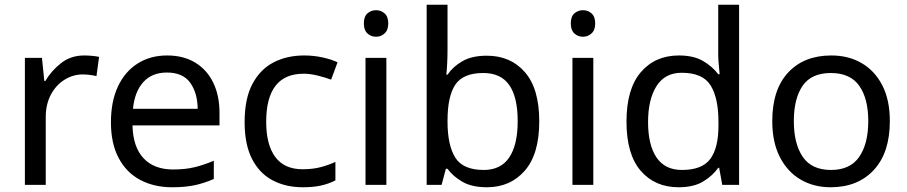

<svg xmlns="http://www.w3.org/2000/svg" viewBox="-20 -780 3828 810"><path d="M335 -546Q350 -546 367.5 -544.5Q385 -543 398 -540L387 -459Q374 -462 358.5 -464Q343 -466 329 -466Q288 -466 252 -443.5Q216 -421 194.5 -380.5Q173 -340 173 -286V0H85V-536H157L167 -438H171Q197 -482 238 -514Q279 -546 335 -546Z M685 -546Q754 -546 803.5 -516Q853 -486 879.5 -431.5Q906 -377 906 -304V-251H539Q541 -160 585.5 -112.5Q630 -65 710 -65Q761 -65 800.5 -74.5Q840 -84 882 -102V-25Q841 -7 801 1.5Q761 10 706 10Q630 10 571.5 -21Q513 -52 480.5 -113.5Q448 -175 448 -264Q448 -352 477.5 -415Q507 -478 560.5 -512Q614 -546 685 -546ZM684 -474Q621 -474 584.5 -433.5Q548 -393 541 -321H814Q813 -389 782 -431.5Q751 -474 684 -474Z M1257 10Q1186 10 1130.5 -19Q1075 -48 1043.5 -109Q1012 -170 1012 -265Q1012 -364 1045 -426Q1078 -488 1134.5 -517Q1191 -546 1263 -546Q1304 -546 1342 -537.5Q1380 -529 1404 -517L1377 -444Q1353 -453 1321 -461Q1289 -469 1261 -469Q1103 -469 1103 -266Q1103 -169 1141.5 -117.5Q1180 -66 1256 -66Q1300 -66 1333.5 -75Q1367 -84 1395 -97V-19Q1368 -5 1335.5 2.5Q1303 10 1257 10Z M1610 -536V0H1522V-536ZM1567 -737Q1587 -737 1602.5 -723.5Q1618 -710 1618 -681Q1618 -653 1602.5 -639Q1587 -625 1567 -625Q1545 -625 1530 -639Q1515 -653 1515 -681Q1515 -710 1530 -723.5Q1545 -737 1567 -737Z M1868 -575Q1868 -541 1866.5 -511.5Q1865 -482 1863 -465H1868Q1891 -499 1931 -522Q1971 -545 2034 -545Q2134 -545 2194.5 -475.5Q2255 -406 2255 -268Q2255 -130 2194 -60Q2133 10 2034 10Q1971 10 1931 -13Q1891 -36 1868 -68H1861L1843 0H1780V-760H1868ZM2019 -472Q1934 -472 1901 -423Q1868 -374 1868 -271V-267Q1868 -168 1900.5 -115.5Q1933 -63 2021 -63Q2093 -63 2128.5 -116Q2164 -169 2164 -269Q2164 -370 2128.5 -421Q2093 -472 2019 -472Z M2483 -536V0H2395V-536ZM2440 -737Q2460 -737 2475.5 -723.5Q2491 -710 2491 -681Q2491 -653 2475.5 -639Q2460 -625 2440 -625Q2418 -625 2403 -639Q2388 -653 2388 -681Q2388 -710 2403 -723.5Q2418 -737 2440 -737Z M2843 10Q2743 10 2683 -59.5Q2623 -129 2623 -267Q2623 -405 2683.5 -475.5Q2744 -546 2844 -546Q2906 -546 2945.5 -523Q2985 -500 3010 -467H3016Q3015 -480 3012.5 -505.5Q3010 -531 3010 -546V-760H3098V0H3027L3014 -72H3010Q2986 -38 2946 -14Q2906 10 2843 10ZM2857 -63Q2942 -63 2976.5 -109.5Q3011 -156 3011 -250V-266Q3011 -366 2978 -419.5Q2945 -473 2856 -473Q2785 -473 2749.5 -416.5Q2714 -360 2714 -265Q2714 -169 2749.5 -116Q2785 -63 2857 -63Z M3734 -269Q3734 -136 3666.5 -63Q3599 10 3484 10Q3413 10 3357.5 -22.5Q3302 -55 3270 -117.5Q3238 -180 3238 -269Q3238 -402 3305 -474Q3372 -546 3487 -546Q3560 -546 3615.5 -513.5Q3671 -481 3702.5 -419.5Q3734 -358 3734 -269ZM3329 -269Q3329 -174 3366.5 -118.5Q3404 -63 3486 -63Q3567 -63 3605 -118.5Q3643 -174 3643 -269Q3643 -364 3605 -418Q3567 -472 3485 -472Q3403 -472 3366 -418Q3329 -364 3329 -269Z"/></svg>

Font: Noto Sans Gunjala Gondi
Style: Regular
Weight: 400
Designer: Ek Type
Foundry: Ek Type
Version: Version 1.004